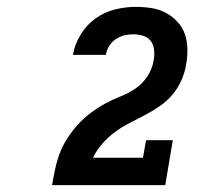

<svg xmlns="http://www.w3.org/2000/svg" viewBox="-20 -863 640 560"><path d="M132 -323V-324Q136 -347 141 -370.5Q146 -394 154.5 -416.5Q163 -439 177 -460.5Q191 -482 208 -500.5Q225 -519 245 -534Q265 -549 287 -561Q309 -573 332 -582Q355 -591 375.5 -605Q396 -619 410 -640.5Q424 -662 428 -686V-687Q431 -702 429.5 -717Q428 -732 420 -743Q412 -754 398 -758.5Q384 -763 369 -763Q356 -763 343 -760Q330 -757 318 -749Q306 -741 298.5 -729Q291 -717 289 -704V-703H193V-704Q198 -734 215.5 -762.5Q233 -791 259 -809.5Q285 -828 315.5 -835.5Q346 -843 376 -843Q399 -843 421.5 -839.5Q444 -836 463 -826Q482 -816 497 -800Q512 -784 519 -764Q526 -744 526.5 -721Q527 -698 523 -675Q519 -651 509 -628.5Q499 -606 483 -587Q467 -568 446 -553.5Q425 -539 403 -527.5Q381 -516 358.5 -504.5Q336 -493 315.5 -478Q295 -463 278.5 -444Q262 -425 251 -403H397L406 -454H484L462 -323Z"/></svg>

Font: Iosevka HT Extrabold Extended
Style: Italic
Weight: 800
Width: 7
Italic angle: -9°
Monospace: yes
Designer: Belleve Invis
Foundry: Belleve Invis
Version: Version 32.3.0; ttfautohint (v1.8.4)